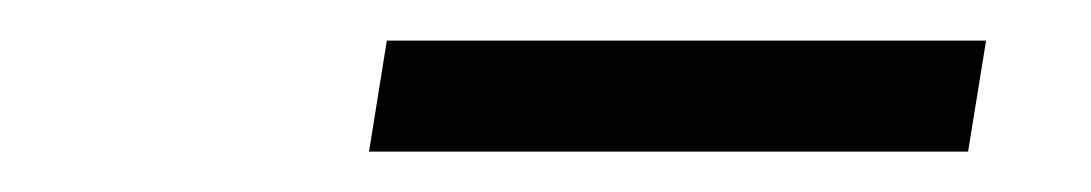

<svg xmlns="http://www.w3.org/2000/svg" viewBox="-20 -700 540 95"><path d="M162.6 -625 171.4 -679.9H467.9L459 -625Z"/></svg>

Font: Nunito Sans 12pt ExtraLight
Style: Italic
Weight: 200
Italic angle: -9°
Designer: Vernon Adams
Foundry: Vernon Adams
Version: Version 3.101;gftools[0.9.27]